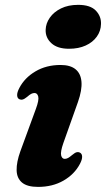

<svg xmlns="http://www.w3.org/2000/svg" viewBox="-20 -742 428 776"><path d="M236.1 -163.9Q223.7 -128.2 227.1 -114Q230.6 -99.9 241.7 -99.9Q248.1 -99.9 254.8 -103.4Q261.6 -107 271.7 -115.6Q282.5 -124.8 289.5 -126.6Q296.5 -128.5 303.2 -125Q311.5 -120.7 311.9 -109.1Q312.4 -97.5 303.1 -79.7Q281.1 -37.7 236.7 -12.1Q192.4 13.4 133.8 13.4Q89.8 13.4 68.8 -4.3Q47.8 -22.1 47.2 -54.3Q46.5 -86.5 62.2 -130.4L125.1 -302.1Q138.3 -337.9 134.5 -352Q130.7 -366.1 119.5 -366.1Q113.2 -366.1 106.4 -362.8Q99.6 -359.4 89.5 -350.4Q78.7 -341.6 71.7 -339.8Q64.7 -337.9 58 -341Q49.7 -345.3 49.3 -356.9Q48.8 -368.5 58.1 -386.3Q79.7 -427.9 123.5 -453.6Q167.2 -479.4 224.6 -479.4Q264.3 -479.4 285.4 -462Q306.6 -444.7 309.3 -411.3Q312 -377.9 295 -329.6ZM259 -544.9Q212.2 -544.9 187.9 -567.2Q163.5 -589.4 164.5 -621.4Q165.2 -647.6 181.4 -670.6Q197.5 -693.7 226.6 -708Q255.8 -722.4 295.8 -722.4Q344.8 -722.4 367 -699.4Q389.3 -676.5 388.2 -645Q387.6 -616.6 371.2 -593.8Q354.9 -571 326.2 -558Q297.5 -544.9 259 -544.9Z"/></svg>

Font: Fraunces
Style: Italic
Weight: 900
Italic angle: -16°
Version: Version 1.000;[0bf87f6ff]